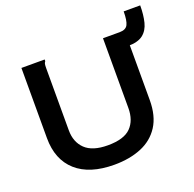

<svg xmlns="http://www.w3.org/2000/svg" viewBox="-128 -849 1005 993"><g transform="rotate(-20 375.0 -352.5)"><path d="M338 12Q202 12 129 -53Q56 -118 56 -237V-623H184V-614Q179 -608 177.5 -601Q176 -594 176 -577V-236Q176 -171 216 -132.5Q256 -94 340 -94Q429 -94 467 -132.5Q505 -171 505 -239V-623H623V-240Q623 -153 587 -97Q551 -41 486.5 -14.5Q422 12 338 12ZM612 -541 597 -623Q631 -623 642 -645Q653 -667 653 -717H744Q744 -665 734 -625Q724 -585 696 -563Q668 -541 612 -541Z"/></g></svg>

Font: Inconsolata ExtraExpanded ExtraBold
Style: Regular
Weight: 800
Width: 8
Monospace: yes
Designer: Raph Levien, Cyreal, Brenton Simpson
Foundry: Raph Levien, Cyreal, Google
Version: Version 3.001; ttfautohint (v1.8.2.53-6de2)